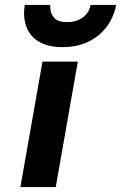

<svg xmlns="http://www.w3.org/2000/svg" viewBox="-20 -762 493 782"><path d="M235 -570Q194 -570 164 -580.5Q134 -591 115 -610Q96 -629 87 -654Q78 -679 78 -708Q78 -724 81 -742H185Q184 -739 184.5 -735.5Q185 -732 185 -729Q185 -709 199.5 -690.5Q214 -672 254 -672Q277 -672 294 -678.5Q311 -685 322.5 -695Q334 -705 340.5 -717.5Q347 -730 349 -742H453Q447 -708 430 -677Q413 -646 385.5 -622Q358 -598 320.5 -584Q283 -570 235 -570ZM153 -511H297L207 0H63Z"/></svg>

Font: Overpass Heavy
Style: Italic
Weight: 900
Italic angle: -10°
Designer: Delve Withrington, Dave Bailey
Foundry: Delve Fonts
Version: Version 3.000;DELV;Overpass